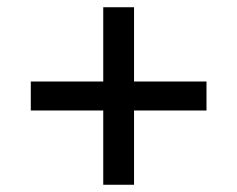

<svg xmlns="http://www.w3.org/2000/svg" viewBox="-20 -520 655 530"><path d="M65 -215V-295H265V-500H350V-295H550V-215H350V-10H265V-215Z"/></svg>

Font: Von Book
Style: Regular
Weight: 400
Version: Version 4.000; ttfautohint (v1.8.4.7-5d5b)